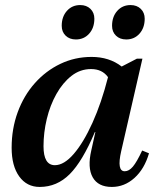

<svg xmlns="http://www.w3.org/2000/svg" viewBox="-20 -726 632 759"><path d="M137 13Q86 13 56 -28.5Q26 -70 26 -142Q26 -217 50 -282.5Q74 -348 117.5 -397Q161 -446 218.5 -473.5Q276 -501 342 -501Q412 -501 461 -463L521 -494H543L459 -128Q441 -49 473 -49Q490 -49 505.5 -67.5Q521 -86 542 -131L569 -120Q551 -58 511.5 -22.5Q472 13 422 13Q368 13 346.5 -25Q325 -63 341 -132L357 -204H355Q306 -88 255.5 -37.5Q205 13 137 13ZM152 -148Q152 -73 197 -73Q233 -73 271.5 -117.5Q310 -162 345.5 -240.5Q381 -319 407 -421Q384 -453 340 -453Q297 -453 262.5 -426Q228 -399 203 -354.5Q178 -310 165 -256Q152 -202 152 -148ZM479 -570Q454 -570 438.5 -585Q423 -600 423 -624Q423 -660 443.5 -683Q464 -706 496 -706Q521 -706 536.5 -691Q552 -676 552 -652Q552 -616 531.5 -593Q511 -570 479 -570ZM280 -570Q255 -570 239.5 -585Q224 -600 224 -624Q224 -660 244.5 -683Q265 -706 297 -706Q322 -706 337.5 -691Q353 -676 353 -652Q353 -616 332.5 -593Q312 -570 280 -570Z"/></svg>

Font: Platypi Medium
Style: Italic
Weight: 500
Italic angle: -13°
Designer: David Sargent
Foundry: Bolt Cutter Type
Version: Version 1.200; ttfautohint (v1.8.4.7-5d5b)